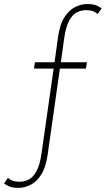

<svg xmlns="http://www.w3.org/2000/svg" viewBox="-148 -720 525 954"><path d="M-56 213.5Q-90 213.5 -107.8 203.8Q-125.5 194 -128 192L-109 164Q-106 167 -91.8 175Q-77.5 183 -49 183Q-28 183 -6.5 172.8Q15 162.5 32.5 132Q50 101.5 58.5 41L118.5 -379H21L25.5 -410.5H123L140 -533.5Q149 -598.5 172.2 -634.5Q195.5 -670.5 225.8 -685.2Q256 -700 285 -700Q319 -700 336.8 -690.5Q354.5 -681 357 -678.5L337.5 -650.5Q334.5 -653.5 320.5 -661.5Q306.5 -669.5 277.5 -669.5Q257 -669.5 235.2 -659.2Q213.5 -649 196.2 -618.5Q179 -588 170.5 -527L154.5 -410.5H284L279 -379H149.5L89 47Q80 112 56.5 148.2Q33 184.5 2.8 199Q-27.5 213.5 -56 213.5Z"/></svg>

Font: League Spartan Thin Thin
Style: Regular
Weight: 250
Version: Version 2.002